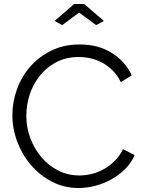

<svg xmlns="http://www.w3.org/2000/svg" viewBox="-20 -937 726 963"><path d="M254 -832 352 -917H402L501 -832L462 -811L377 -874L292 -811ZM42 -360Q42 -424 64.5 -487.5Q87 -551 130 -601Q173 -651 236 -682.5Q299 -714 379 -714Q474 -714 541.5 -671Q609 -628 641 -559L586 -525Q569 -560 544.5 -584Q520 -608 492 -623Q464 -638 434 -644.5Q404 -651 375 -651Q311 -651 262 -625Q213 -599 179.5 -557Q146 -515 129 -462.5Q112 -410 112 -356Q112 -297 132.5 -243Q153 -189 188.5 -147.5Q224 -106 272.5 -81.5Q321 -57 378 -57Q408 -57 439.5 -64.5Q471 -72 500.5 -88.5Q530 -105 555 -129.5Q580 -154 597 -189L655 -159Q638 -119 607 -88.5Q576 -58 538 -37Q500 -16 457.5 -5Q415 6 374 6Q301 6 240 -26Q179 -58 135 -109.5Q91 -161 66.5 -226.5Q42 -292 42 -360Z"/></svg>

Font: Oxford Sans
Style: Regular
Weight: 400
Designer: Matt McInerney, Pablo Impallari, Rodrigo Fuenzalida
Foundry: Matt McInerney, Pablo Impallari, Rodrigo Fuenzalida
Version: Version 3.000g; ttfautohint (v1.5) -l 8 -r 28 -G 28 -x 14 -D